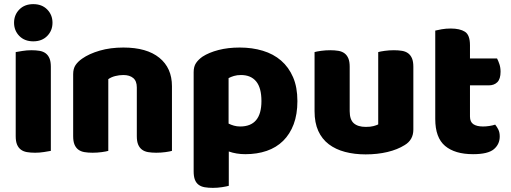

<svg xmlns="http://www.w3.org/2000/svg" viewBox="-20 -731 2472 929"><path d="M48 -621Q48 -659 73.5 -685Q99 -711 141 -711Q183 -711 208.5 -685Q234 -659 234 -621Q234 -583 208.5 -557Q183 -531 141 -531Q99 -531 73.5 -557Q48 -583 48 -621ZM226 -1Q215 1 193.5 4.5Q172 8 150 8Q128 8 110.5 5Q93 2 81 -7Q69 -16 62.5 -31.5Q56 -47 56 -72V-479Q67 -481 88.5 -484.5Q110 -488 132 -488Q154 -488 171.5 -485Q189 -482 201 -473Q213 -464 219.5 -448.5Q226 -433 226 -408Z M642 -308Q642 -339 624.5 -353.5Q607 -368 577 -368Q557 -368 537.5 -363Q518 -358 504 -348V-1Q494 2 472.5 5Q451 8 428 8Q406 8 388.5 5Q371 2 359 -7Q347 -16 340.5 -31.5Q334 -47 334 -72V-372Q334 -399 345.5 -416Q357 -433 377 -447Q411 -471 462.5 -486Q514 -501 577 -501Q690 -501 751 -451.5Q812 -402 812 -314V-1Q802 2 780.5 5Q759 8 736 8Q714 8 696.5 5Q679 2 667 -7Q655 -16 648.5 -31.5Q642 -47 642 -72Z M1140 -501Q1200 -501 1251.5 -485.5Q1303 -470 1340 -438Q1377 -406 1398 -357.5Q1419 -309 1419 -242Q1419 -178 1401 -130Q1383 -82 1350 -49.5Q1317 -17 1270.5 -1Q1224 15 1167 15Q1124 15 1087 2V168Q1077 171 1055 174.5Q1033 178 1010 178Q988 178 970.5 175Q953 172 941 163Q929 154 923 138.5Q917 123 917 98V-382Q917 -409 928.5 -426Q940 -443 960 -457Q991 -477 1037 -489Q1083 -501 1140 -501ZM1142 -119Q1245 -119 1245 -242Q1245 -306 1219.5 -337Q1194 -368 1146 -368Q1127 -368 1112 -363.5Q1097 -359 1086 -353V-133Q1098 -127 1112 -123Q1126 -119 1142 -119Z M1502 -479Q1512 -482 1533.5 -485Q1555 -488 1578 -488Q1600 -488 1617.5 -485Q1635 -482 1647 -473Q1659 -464 1665.5 -448.5Q1672 -433 1672 -408V-193Q1672 -152 1692 -134.5Q1712 -117 1750 -117Q1773 -117 1787.5 -121Q1802 -125 1810 -129V-479Q1820 -482 1841.5 -485Q1863 -488 1886 -488Q1908 -488 1925.5 -485Q1943 -482 1955 -473Q1967 -464 1973.5 -448.5Q1980 -433 1980 -408V-104Q1980 -54 1938 -29Q1903 -7 1854.5 4.5Q1806 16 1749 16Q1695 16 1649.5 4Q1604 -8 1571 -33Q1538 -58 1520 -97.5Q1502 -137 1502 -193Z M2254 -167Q2254 -141 2270.5 -130Q2287 -119 2317 -119Q2332 -119 2348 -121.5Q2364 -124 2376 -128Q2385 -117 2391.5 -103.5Q2398 -90 2398 -71Q2398 -33 2369.5 -9Q2341 15 2269 15Q2181 15 2133.5 -25Q2086 -65 2086 -155V-583Q2097 -586 2117.5 -589.5Q2138 -593 2161 -593Q2205 -593 2229.5 -577.5Q2254 -562 2254 -512V-448H2385Q2391 -437 2396.5 -420.5Q2402 -404 2402 -384Q2402 -349 2386.5 -333.5Q2371 -318 2345 -318H2254Z"/></svg>

Font: Baloo Tammudu
Style: Regular
Weight: 400
Designer: Omkar Shende and Ek Type
Foundry: Ek Type
Version: Version 1.443;PS 1.000;hotconv 16.6.51;makeotf.lib2.5.65220;